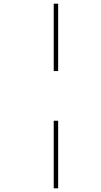

<svg xmlns="http://www.w3.org/2000/svg" viewBox="-20 -780 548 1040"><path d="M271 -395V-760H295V-395ZM271 240V-126H295V240Z"/></svg>

Font: Noto Sans Disp Thin
Style: Italic
Weight: 100
Italic angle: -12°
Designer: Monotype Design Team
Foundry: Monotype Imaging Inc.
Version: Version 2.000;GOOG;noto-source:20170915:90ef993387c0